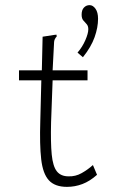

<svg xmlns="http://www.w3.org/2000/svg" viewBox="-20 -719 440 748"><path d="M241 9Q194 9 170.5 -16.5Q147 -42 140.5 -98.5Q134 -155 137 -248L141 -406H54V-445H143L146 -576L191 -583L200 -584L201 -577Q196 -572 193 -565Q190 -558 190 -541L185 -445H321V-406H185L179 -243Q177 -163 181.5 -117Q186 -71 201.5 -51.5Q217 -32 247 -32Q274 -31 298 -44.5Q322 -58 342 -76L358 -38Q330 -13 301 -2Q272 9 241 9ZM303 -496 282 -514Q301 -536 312.5 -562.5Q324 -589 324 -605Q324 -618 317.5 -625Q311 -632 304.5 -639.5Q298 -647 298 -662Q298 -680 307 -689.5Q316 -699 329 -699Q342 -699 352 -685Q362 -671 362 -646Q362 -612 348.5 -574Q335 -536 303 -496Z"/></svg>

Font: Inconsolata Condensed Light
Style: Regular
Weight: 300
Width: 3
Monospace: yes
Designer: Raph Levien, Cyreal, Brenton Simpson
Foundry: Raph Levien, Cyreal, Google
Version: Version 3.001; ttfautohint (v1.8.2.53-6de2)